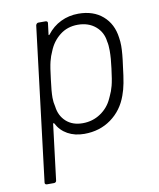

<svg xmlns="http://www.w3.org/2000/svg" viewBox="-81 -576 693 836"><g transform="rotate(-10 266.0 -158.0)"><path d="M482 -342Q482 -309 474 -253Q469 -209 463.5 -180Q458 -151 449 -127Q427 -65 376.5 -28.5Q326 8 258 8Q216 8 184.5 -9.5Q153 -27 136 -60Q135 -62 133.5 -61.5Q132 -61 131 -58L101 186Q101 190 98 193Q95 196 90 196H58Q54 196 51.5 193Q49 190 50 186L133 -494Q134 -498 137 -501Q140 -504 144 -504H176Q181 -504 183.5 -501Q186 -498 185 -494L179 -446Q178 -443 179.5 -442.5Q181 -442 183 -444Q208 -477 244 -494.5Q280 -512 322 -512Q388 -512 429.5 -476Q471 -440 479 -379Q482 -361 482 -342ZM395 -135Q404 -153 410.5 -177.5Q417 -202 423 -252Q429 -296 429 -330Q429 -355 425 -371Q420 -413 389 -439Q358 -465 311 -465Q265 -465 231.5 -438.5Q198 -412 182 -371Q173 -352 167 -328Q161 -304 155 -252Q148 -199 148 -171Q148 -151 153 -131Q158 -90 186 -64.5Q214 -39 259 -39Q303 -39 338 -62.5Q373 -86 390 -124Z"/></g></svg>

Font: Barlow Light
Style: Italic
Weight: 300
Italic angle: -7°
Designer: Jeremy Tribby
Foundry: Tribby Type
Version: Version 1.408